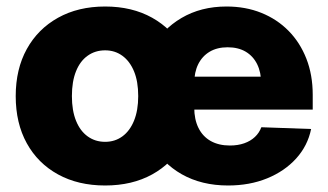

<svg xmlns="http://www.w3.org/2000/svg" viewBox="-20 -553 997 584"><path d="M299.8 11.2Q217.8 11.2 156.5 -22.5Q95.2 -56.2 61.5 -117.2Q27.8 -178.2 27.8 -260.7Q27.8 -342.8 61.5 -403.8Q95.2 -464.8 156.5 -499Q217.8 -533.2 299.8 -533.2Q381.8 -533.2 442.9 -499Q503.9 -464.8 537.6 -403.8Q571.3 -342.8 571.3 -260.7Q571.3 -178.2 537.6 -117.2Q503.9 -56.2 442.9 -22.5Q381.8 11.2 299.8 11.2ZM299.8 -121.6Q329.6 -121.6 352.3 -138.2Q375 -154.8 387.7 -186Q400.4 -217.3 400.4 -260.7Q400.4 -305.2 387.7 -335.9Q375 -366.7 352.3 -383.3Q329.6 -399.9 299.8 -399.9Q269.5 -399.9 246.6 -383.5Q223.6 -367.2 211.2 -336.2Q198.7 -305.2 198.7 -260.7Q198.7 -216.8 211.2 -185.8Q223.6 -154.8 246.6 -138.2Q269.5 -121.6 299.8 -121.6ZM673.8 11.2Q593.3 11.2 533 -22.9Q472.7 -57.1 439.5 -118.7Q406.2 -180.2 406.2 -260.7Q406.2 -340.8 439.5 -402.1Q472.7 -463.4 532 -498.3Q591.3 -533.2 668.9 -533.2Q727.1 -533.2 774.9 -513.9Q822.8 -494.6 857.7 -459.2Q892.6 -423.8 911.9 -374.5Q931.2 -325.2 931.2 -264.6V-219.7H461.9V-319.8H851.6L774.4 -298.8Q774.4 -333 762.2 -357.7Q750 -382.3 727.3 -395.8Q704.6 -409.2 672.4 -409.2Q640.6 -409.2 617.9 -395.8Q595.2 -382.3 583 -357.9Q570.8 -333.5 570.8 -299.3V-226.1Q570.8 -189.9 583.7 -163.8Q596.7 -137.7 621.1 -124Q645.5 -110.4 679.2 -110.4Q703.6 -110.4 722.9 -117.2Q742.2 -124 755.4 -136.5Q768.6 -148.9 774.9 -166L926.3 -160.6Q916 -109.9 880.9 -71Q845.7 -32.2 792.5 -10.5Q739.3 11.2 673.8 11.2Z"/></svg>

Font: Inter 28pt ExtraBold
Style: Regular
Weight: 800
Designer: Rasmus Andersson
Foundry: rsms
Version: Version 4.001;git-66647c0bb